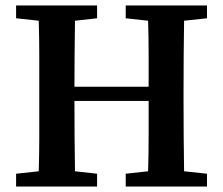

<svg xmlns="http://www.w3.org/2000/svg" viewBox="-20 -684 817 704"><path d="M441 -617V-664H739V-617L655 -608Q654 -545 653.5 -481.5Q653 -418 653 -353V-310Q653 -247 653.5 -183.5Q654 -120 655 -56L739 -47V0H441V-47L523 -56Q525 -119 525 -184Q525 -249 525 -314H253Q253 -242 253.5 -179Q254 -116 255 -56L336 -47V0H39V-47L122 -56Q124 -118 124 -182Q124 -246 124 -310V-353Q124 -416 124 -480Q124 -544 122 -608L39 -617V-664H336V-617L255 -608Q254 -546 253.5 -483.5Q253 -421 253 -366H525Q525 -428 525 -488.5Q525 -549 523 -608Z"/></svg>

Font: Source Serif 4 Semibold
Style: Regular
Weight: 600
Designer: Frank Grießhammer
Foundry: Adobe
Version: Version 4.005;hotconv 1.1.0;makeotfexe 2.6.0